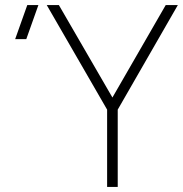

<svg xmlns="http://www.w3.org/2000/svg" viewBox="-20 -740 724 760"><path d="M446 0H404V-306L165 -720H213L425 -354L636 -720H684L446 -306ZM40 -585H84L132 -720H88Z"/></svg>

Font: Manrope Variable Light
Style: Regular
Weight: 200
Designer: Mikhail Sharanda
Foundry: Mikhail Sharanda
Version: Version 4.505